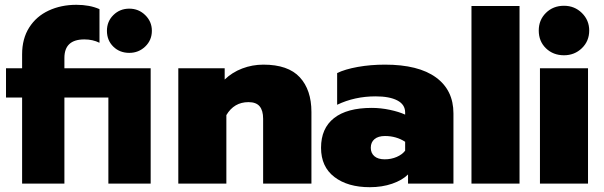

<svg xmlns="http://www.w3.org/2000/svg" viewBox="-20 -764 2512 799"><path d="M72 -358H5V-480H72V-538Q72 -603 101.5 -649.5Q131 -696 182.5 -720Q234 -744 298 -744Q353 -744 394 -726V-586Q366 -600 331 -600Q248 -600 248 -523V-480H607V0H431V-358H248V0H72ZM425 -636Q425 -675 452 -701.5Q479 -728 518 -728Q557 -728 584.5 -701Q612 -674 612 -636Q612 -597 584.5 -570.5Q557 -544 518 -544Q478 -544 451.5 -570Q425 -596 425 -636Z M722 -480H915V-433Q946 -463 988 -479Q1030 -495 1076 -495Q1179 -495 1227.5 -442.5Q1276 -390 1276 -298V0H1075V-270Q1075 -304 1060.5 -321.5Q1046 -339 1014 -339Q954 -339 922 -285V0H722Z M1316 -149Q1316 -230 1370 -272.5Q1424 -315 1527 -315Q1564 -315 1602 -307Q1640 -299 1666 -287V-296Q1666 -329 1633.5 -346Q1601 -363 1543 -363Q1456 -363 1383 -328V-460Q1416 -476 1469 -485.5Q1522 -495 1582 -495Q1721 -495 1794 -442Q1867 -389 1867 -292V0H1678V-38Q1654 -14 1612 0.5Q1570 15 1519 15Q1427 15 1371.5 -27.5Q1316 -70 1316 -149ZM1666 -137V-174Q1629 -198 1582 -198Q1554 -198 1538.5 -185Q1523 -172 1523 -149Q1523 -127 1538 -114Q1553 -101 1581 -101Q1608 -101 1631 -111Q1654 -121 1666 -137Z M1942 -739H2142V0H1942Z M2222 -637Q2222 -681 2252 -710.5Q2282 -740 2327 -740Q2371 -740 2401.5 -710Q2432 -680 2432 -637Q2432 -593 2401.5 -563.5Q2371 -534 2327 -534Q2282 -534 2252 -563Q2222 -592 2222 -637ZM2227 -480H2427V0H2227Z"/></svg>

Font: Prompt ExtraBold
Style: Regular
Weight: 800
Designer: Katatrad Team
Foundry: CadsonDemak
Version: Version 1.001